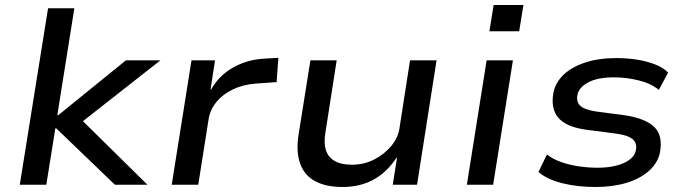

<svg xmlns="http://www.w3.org/2000/svg" viewBox="-20 -738 2737 767"><path d="M59 0 172 -705H277L209 -278H213L483 -497H621L291 -238L289 -276L569 0H439L205 -225H201L165 0Z M666 0 745 -497H839L821 -380H823Q855 -437 912.5 -469Q970 -501 1040 -504L1092 -507L1085 -410L1001 -404Q950 -400 910.5 -381Q871 -362 846 -332.5Q821 -303 814 -266L772 0Z M1348 9Q1282 9 1238.5 -14.5Q1195 -38 1178.5 -86Q1162 -134 1173 -202L1220 -497H1325L1280 -209Q1273 -168 1281.5 -139.5Q1290 -111 1316 -95.5Q1342 -80 1386 -80Q1434 -80 1475 -101Q1516 -122 1543.5 -155.5Q1571 -189 1576 -227L1618 -497H1724L1646 0H1549L1566 -108H1564Q1525 -49 1471.5 -20Q1418 9 1348 9Z M1935 -613 1952 -718H2071L2054 -613ZM1845 0 1924 -497H2029L1950 0Z M2359 9Q2285 9 2224.5 -6.5Q2164 -22 2131 -51L2165 -121Q2189 -102 2222 -90.5Q2255 -79 2292.5 -73.5Q2330 -68 2366 -68Q2431 -68 2472.5 -87Q2514 -106 2520 -137Q2526 -165 2508.5 -181Q2491 -197 2443 -204L2320 -220Q2242 -231 2210.5 -267.5Q2179 -304 2191 -369Q2200 -410 2232.5 -440.5Q2265 -471 2318.5 -488.5Q2372 -506 2443 -506Q2486 -506 2526 -499.5Q2566 -493 2598.5 -480Q2631 -467 2649 -448L2612 -379Q2580 -405 2531 -417Q2482 -429 2433 -429Q2367 -429 2330 -409Q2293 -389 2287 -360Q2281 -332 2297.5 -316Q2314 -300 2359 -293L2479 -277Q2561 -264 2595 -229.5Q2629 -195 2616 -127Q2607 -86 2572 -55Q2537 -24 2482.5 -7.5Q2428 9 2359 9Z"/></svg>

Font: Nunito Sans 7pt SemiExpanded Medium
Style: Italic
Weight: 500
Width: 6
Italic angle: -9°
Designer: Vernon Adams
Foundry: Vernon Adams
Version: Version 3.101;gftools[0.9.27]